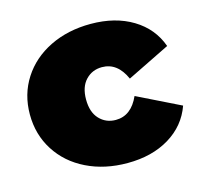

<svg xmlns="http://www.w3.org/2000/svg" viewBox="-87 -651 790 756"><g transform="rotate(-15 307.5 -273.5)"><path d="M21 -274Q21 -356 62.5 -420.5Q104 -485 177.5 -521Q251 -557 344 -557Q444 -557 515 -514Q586 -471 613 -395L438 -309Q406 -381 343 -381Q303 -381 276.5 -353Q250 -325 250 -274Q250 -222 276.5 -194Q303 -166 343 -166Q406 -166 438 -238L613 -152Q586 -76 515 -33Q444 10 344 10Q251 10 177.5 -26Q104 -62 62.5 -127Q21 -192 21 -274Z"/></g></svg>

Font: AtCorfu Sans
Style: AtCorfu Sans Black
Weight: 900
Designer: Kostas Teopoulos
Foundry: Kostas Teopoulos
Version: Version 1.00 July 8, 2025, initial release